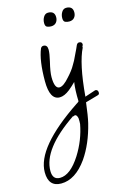

<svg xmlns="http://www.w3.org/2000/svg" viewBox="-215 -464 605 930"><g transform="rotate(-15 87.5 1.0)"><path d="M-27 409Q-91 409 -91 336Q-91 212 144 55Q149 53 156 46Q155 17 156 -7Q157 -31 160 -50Q152 -42 143.5 -34Q135 -26 125 -18Q97 4 74 4Q24 4 24 -90Q24 -194 47 -249Q52 -258 61 -258Q81 -258 81 -233Q81 -214 72 -176Q60 -127 60 -101Q60 -43 85 -43Q105 -43 136 -79Q148 -92 158 -105Q168 -118 175 -131L186 -150L211 -202L219 -220Q224 -229 232 -229Q247 -229 247 -215Q247 -213 245 -209L243 -206V-200Q226 -166 213.5 -108Q201 -50 194 33L248 15Q262 15 262 31Q262 40 253 42Q231 49 190 60Q186 93 182 118Q178 143 174 160Q150 258 103 326Q44 409 -27 409ZM-26 381Q26 381 77 301Q99 266 113.5 229Q128 192 135 154Q136 141 135 125Q131 107 122 107Q118 107 113 110L111 109Q-63 227 -63 337Q-63 381 -26 381ZM213 -339Q202 -339 193 -343Q184 -347 184 -363Q184 -380 192.5 -393.5Q201 -407 215 -407Q248 -407 248 -376Q248 -360 239 -349.5Q230 -339 213 -339ZM122 -339Q111 -339 102 -343Q93 -347 93 -363Q93 -380 101.5 -393.5Q110 -407 124 -407Q157 -407 157 -376Q157 -360 148 -349.5Q139 -339 122 -339Z"/></g></svg>

Font: Square Peg
Style: Regular
Weight: 400
Designer: Robert E. Leuschke
Foundry: Robert E. Leuschke
Version: Version 1.010; ttfautohint (v1.8.4.7-5d5b)